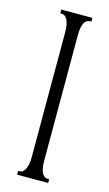

<svg xmlns="http://www.w3.org/2000/svg" viewBox="-105 -685 410 724"><g transform="rotate(15 100.5 -322.5)"><path d="M162.1 -644.5V-629.9H157.2Q126 -629.9 126 -566.4V-78.1Q126 -14.6 157.2 -14.6H162.1V0H126H101.6H77.1H41V-14.6H45.9Q60.5 -14.6 68.8 -31.5Q77.1 -48.3 77.1 -78.1V-566.4Q77.1 -596.2 68.8 -613Q60.5 -629.9 45.9 -629.9H41V-644.5H77.1H101.6H126Z"/></g></svg>

Font: Elaris
Style: Regular
Weight: 500
Version: Version 1.0